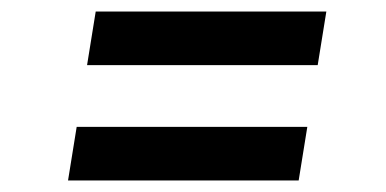

<svg xmlns="http://www.w3.org/2000/svg" viewBox="-20 -464 669 333"><path d="M131 -351 146 -444H546L531 -351ZM98 -151 113 -244H513L498 -151Z"/></svg>

Font: Figtree Light SemiBold
Style: Italic
Weight: 600
Italic angle: -9.5°
Version: Version 2.001;gftools[0.9.30]